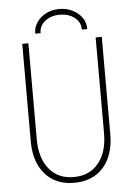

<svg xmlns="http://www.w3.org/2000/svg" viewBox="-59 -924 681 977"><g transform="rotate(-5 281.0 -436.0)"><path d="M280.3 7.8Q217.8 7.8 172.4 -20Q127 -47.9 102.5 -99.6Q78.1 -151.4 78.1 -222.7V-719.7H109.4V-230.5Q109.4 -133.3 155 -77.4Q200.7 -21.5 280.3 -21.5Q360.8 -21.5 407 -77.4Q453.1 -133.3 453.1 -230.5V-719.7H484.4V-222.7Q484.4 -151.4 459.7 -99.6Q435.1 -47.9 389.4 -20Q343.8 7.8 280.3 7.8ZM280.3 -879.9Q318.4 -879.9 349.1 -864.5Q379.9 -849.1 397.5 -823.2Q415 -797.4 414.1 -765.6H386.7Q386.7 -803.2 356.7 -826.9Q326.7 -850.6 280.3 -850.6Q235.8 -850.6 205.8 -826.9Q175.8 -803.2 175.8 -765.6H148.4Q148.4 -797.4 166 -823.2Q183.6 -849.1 213.4 -864.5Q243.2 -879.9 280.3 -879.9Z"/></g></svg>

Font: Reddit Mono ExtraLight
Style: Regular
Weight: 250
Monospace: yes
Designer: Stephen Hutchings
Foundry: Reddit
Version: Version 1.014